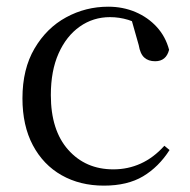

<svg xmlns="http://www.w3.org/2000/svg" viewBox="-20 -551 578 585"><path d="M296.6 14.6Q223.8 14.6 167.8 -17.1Q111.8 -48.8 80.1 -108.5Q48.4 -168.3 48.4 -251.4Q48.4 -340.7 85.2 -403.2Q121.9 -465.8 181.5 -498.2Q241 -530.6 309.8 -530.6Q354.5 -530.6 392.7 -514.4Q430.9 -498.1 457.7 -468.8Q484.5 -439.5 495.2 -399.3Q486.3 -364.4 452.7 -364.4Q432 -364.4 419.6 -375.7Q407.1 -386.9 402.7 -413.5L377.7 -501.6L427.8 -461.9Q397.5 -482.4 370.4 -490.6Q343.3 -498.8 315 -498.8Q263.9 -498.8 222.9 -469.9Q182 -441 158.5 -388.2Q134.9 -335.4 134.9 -261.5Q134.9 -153.9 187.9 -94.5Q240.8 -35 325.2 -35Q370 -35 408.9 -52.7Q447.9 -70.3 480.8 -106.9L496.6 -93.9Q463.6 -42.3 415.9 -13.8Q368.2 14.6 296.6 14.6Z"/></svg>

Font: Early Summer Mincho VF
Style: Regular
Weight: 250
Designer: GuiWonder
Version: Version 1.002